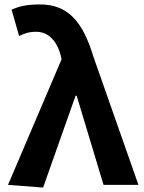

<svg xmlns="http://www.w3.org/2000/svg" viewBox="-20 -832 648 864"><path d="M174 12 320 -401H325L446 0H603L401 -575C352 -738 284 -812 160 -812C97 -812 67 -803 32 -789L66 -670C89 -681 109 -689 143 -689C194 -689 235 -652 253 -583L257 -565L16 0Z"/></svg>

Font: Noto Sans HK
Style: Bold
Weight: 700
Designer: Ryoko NISHIZUKA 西塚涼子 (kana, bopomofo & ideographs); Paul D. Hunt (Latin, Greek & Cyrillic); Sandoll Communications 산돌커뮤니
Foundry: Adobe
Version: Version 2.002;hotconv 1.0.116;makeotfexe 2.5.65601